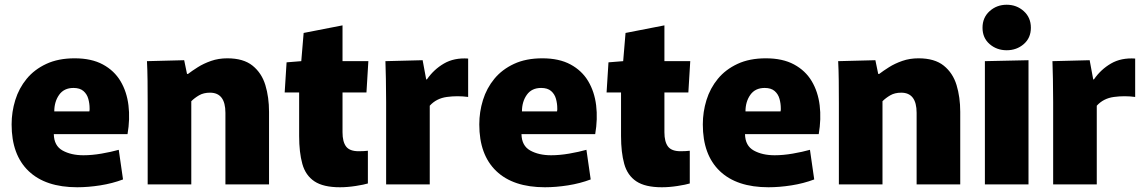

<svg xmlns="http://www.w3.org/2000/svg" viewBox="-20 -778 4827 810"><path d="M306 12Q172 12 100.5 -56.5Q29 -125 29 -253Q29 -306 44.5 -356Q60 -406 92.5 -445.5Q125 -485 175.5 -508.5Q226 -532 295 -532Q366 -532 414 -506Q462 -480 488.5 -435.5Q515 -391 522 -333.5Q529 -276 518 -212H207Q208 -163 244 -143Q280 -123 332 -123Q368 -123 408.5 -130Q449 -137 481 -146L499 -21Q454 -4 403 4Q352 12 306 12ZM290 -407Q250 -407 229.5 -378Q209 -349 209 -308H357Q358 -312 358 -315Q358 -318 358 -321Q358 -341 352.5 -361Q347 -381 332 -394Q317 -407 290 -407Z M603 -342Q603 -393 602.5 -437.5Q602 -482 600 -520L757 -524L769 -466H773Q790 -479 814.5 -494.5Q839 -510 870.5 -521Q902 -532 939 -532Q1007 -532 1045.5 -501Q1084 -470 1099.5 -419Q1115 -368 1115 -306V0H931V-302Q931 -387 866 -387Q839 -387 820 -376Q801 -365 787 -351V0H603Z M1414 12Q1344 12 1306.5 -13Q1269 -38 1255.5 -86.5Q1242 -135 1242 -204V-388H1181L1189 -515L1251 -520L1261 -639L1425 -671V-520H1534L1526 -388H1425V-220Q1425 -180 1440 -160Q1455 -140 1493 -140Q1515 -140 1532 -142V-4Q1516 1 1481 6.5Q1446 12 1414 12Z M1609 0V-347Q1609 -405 1608 -445Q1607 -485 1606 -520L1763 -524L1778 -443H1781Q1810 -485 1853 -510Q1896 -535 1955 -531V-369Q1910 -375 1865.5 -369Q1821 -363 1793 -332V0Z M2279 12Q2145 12 2073.5 -56.5Q2002 -125 2002 -253Q2002 -306 2017.5 -356Q2033 -406 2065.5 -445.5Q2098 -485 2148.5 -508.5Q2199 -532 2268 -532Q2339 -532 2387 -506Q2435 -480 2461.5 -435.5Q2488 -391 2495 -333.5Q2502 -276 2491 -212H2180Q2181 -163 2217 -143Q2253 -123 2305 -123Q2341 -123 2381.5 -130Q2422 -137 2454 -146L2472 -21Q2427 -4 2376 4Q2325 12 2279 12ZM2263 -407Q2223 -407 2202.5 -378Q2182 -349 2182 -308H2330Q2331 -312 2331 -315Q2331 -318 2331 -321Q2331 -341 2325.5 -361Q2320 -381 2305 -394Q2290 -407 2263 -407Z M2772 12Q2702 12 2664.5 -13Q2627 -38 2613.5 -86.5Q2600 -135 2600 -204V-388H2539L2547 -515L2609 -520L2619 -639L2783 -671V-520H2892L2884 -388H2783V-220Q2783 -180 2798 -160Q2813 -140 2851 -140Q2873 -140 2890 -142V-4Q2874 1 2839 6.5Q2804 12 2772 12Z M3222 12Q3088 12 3016.5 -56.5Q2945 -125 2945 -253Q2945 -306 2960.5 -356Q2976 -406 3008.5 -445.5Q3041 -485 3091.5 -508.5Q3142 -532 3211 -532Q3282 -532 3330 -506Q3378 -480 3404.5 -435.5Q3431 -391 3438 -333.5Q3445 -276 3434 -212H3123Q3124 -163 3160 -143Q3196 -123 3248 -123Q3284 -123 3324.5 -130Q3365 -137 3397 -146L3415 -21Q3370 -4 3319 4Q3268 12 3222 12ZM3206 -407Q3166 -407 3145.5 -378Q3125 -349 3125 -308H3273Q3274 -312 3274 -315Q3274 -318 3274 -321Q3274 -341 3268.5 -361Q3263 -381 3248 -394Q3233 -407 3206 -407Z M3519 -342Q3519 -393 3518.5 -437.5Q3518 -482 3516 -520L3673 -524L3685 -466H3689Q3706 -479 3730.5 -494.5Q3755 -510 3786.5 -521Q3818 -532 3855 -532Q3923 -532 3961.5 -501Q4000 -470 4015.5 -419Q4031 -368 4031 -306V0H3847V-302Q3847 -387 3782 -387Q3755 -387 3736 -376Q3717 -365 3703 -351V0H3519Z M4227 -566Q4185 -566 4155 -592Q4125 -618 4125 -661Q4125 -704 4155 -731Q4185 -758 4227 -758Q4269 -758 4299 -731Q4329 -704 4329 -661Q4329 -618 4299 -592Q4269 -566 4227 -566ZM4135 -520 4319 -524V0H4135Z M4423 0V-347Q4423 -405 4422 -445Q4421 -485 4420 -520L4577 -524L4592 -443H4595Q4624 -485 4667 -510Q4710 -535 4769 -531V-369Q4724 -375 4679.5 -369Q4635 -363 4607 -332V0Z"/></svg>

Font: Murecho ExtraBold
Style: Regular
Weight: 800
Designer: Neil Summerour
Foundry: Positype
Version: Version 1.010; ttfautohint (v1.8.3)